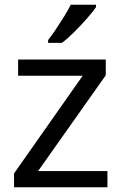

<svg xmlns="http://www.w3.org/2000/svg" viewBox="-20 -786 510 806"><path d="M431 0H39V-58L327 -468H56V-536H424V-470L140 -68H431ZM383 -756Q371 -738 346 -709.5Q321 -681 292.5 -652.5Q264 -624 240 -606H182V-618Q197 -637 214.5 -663Q232 -689 249 -716.5Q266 -744 277 -766H383Z"/></svg>

Font: Noto Sans Bengali UI
Style: Regular
Weight: 400
Designer: Jelle Bosma - Monotype Design Team
Foundry: Monotype Imaging Inc.
Version: Version 2.003; ttfautohint (v1.8.4.7-5d5b)